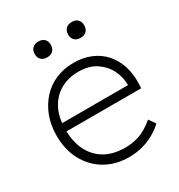

<svg xmlns="http://www.w3.org/2000/svg" viewBox="-171 -824 882 948"><g transform="rotate(-30 270.0 -350.0)"><path d="M32 -261Q32 -320 50.5 -369Q69 -418 102 -454.5Q135 -491 181.5 -511Q228 -531 283 -531Q337 -531 380.5 -513Q424 -495 454 -461.5Q484 -428 499 -382.5Q514 -337 512 -282L511 -255H69V-301H484L462 -283V-307Q462 -347 442.5 -387Q423 -427 383 -454Q343 -481 282 -481Q225 -481 180.5 -456Q136 -431 110.5 -383Q85 -335 85 -264Q85 -196 110 -145.5Q135 -95 182.5 -67.5Q230 -40 299 -40Q336 -40 375 -52Q414 -64 463 -104L489 -67Q467 -46 437 -28.5Q407 -11 370 -0.5Q333 10 290 10Q215 10 156.5 -24Q98 -58 65 -119Q32 -180 32 -261ZM331 -665Q331 -685 343 -697.5Q355 -710 377 -710Q399 -710 411 -698Q423 -686 423 -665Q423 -645 411 -632.5Q399 -620 377 -620Q355 -620 343 -632Q331 -644 331 -665ZM140 -664Q140 -684 152 -696.5Q164 -709 186 -709Q208 -709 220 -697Q232 -685 232 -664Q232 -644 220 -631.5Q208 -619 186 -619Q164 -619 152 -631Q140 -643 140 -664Z"/></g></svg>

Font: Mach ExtraLight
Style: Regular
Weight: 250
Version: Version 1.002